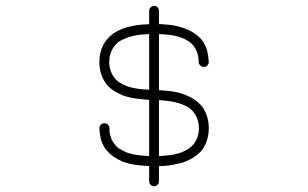

<svg xmlns="http://www.w3.org/2000/svg" viewBox="-20 -827 1040 648"><path d="M483.4 -790Q483.4 -793 484.4 -794.9Q484.4 -797.9 486.3 -799.8Q488.3 -801.8 490.2 -803.7Q492.2 -805.7 495.1 -806.6Q497.1 -806.6 500 -806.6Q502.9 -806.6 504.9 -806.6Q507.8 -805.7 509.8 -803.7Q511.7 -801.8 513.7 -799.8Q515.6 -797.9 515.6 -794.9Q516.6 -793 516.6 -790Q516.6 -771.5 516.6 -752.9Q516.6 -734.4 516.6 -715.8Q516.6 -701.2 516.6 -685.5Q516.6 -670.9 516.6 -656.2Q516.6 -611.3 516.6 -566.4Q516.6 -521.5 516.6 -476.6Q516.6 -411.1 516.6 -345.7Q516.6 -280.3 516.6 -215.8Q516.6 -212.9 515.6 -210Q515.6 -208 513.7 -205.1Q511.7 -203.1 509.8 -202.1Q507.8 -200.2 504.9 -199.2Q502.9 -198.2 500 -198.2Q497.1 -198.2 495.1 -199.2Q492.2 -200.2 490.2 -202.1Q488.3 -203.1 486.3 -205.1Q484.4 -208 484.4 -210Q483.4 -212.9 483.4 -215.8Q483.4 -236.3 483.4 -256.8Q483.4 -277.3 483.4 -297.9Q483.4 -342.8 483.4 -386.7Q483.4 -431.6 483.4 -476.6Q483.4 -521.5 483.4 -566.4Q483.4 -611.3 483.4 -656.2Q483.4 -670.9 483.4 -685.5Q483.4 -701.2 483.4 -715.8Q483.4 -734.4 483.4 -752.9Q483.4 -771.5 483.4 -790ZM500 -746.1Q526.4 -746.1 551.8 -743.2Q578.1 -740.2 602.5 -731.4Q619.1 -725.6 633.8 -715.8Q648.4 -707 660.2 -693.4Q672.9 -676.8 678.7 -658.2Q683.6 -638.7 684.6 -618.2Q684.6 -615.2 683.6 -612.3Q682.6 -610.4 681.6 -608.4Q679.7 -605.5 677.7 -604.5Q675.8 -602.5 672.9 -601.6Q669.9 -601.6 668 -601.6Q665 -601.6 662.1 -601.6Q660.2 -602.5 658.2 -604.5Q655.3 -605.5 654.3 -608.4Q652.3 -610.4 651.4 -612.3Q650.4 -615.2 650.4 -618.2Q650.4 -620.1 650.4 -621.1Q650.4 -623 650.4 -625Q649.4 -637.7 645.5 -649.4Q641.6 -661.1 633.8 -671.9Q626 -681.6 615.2 -688.5Q604.5 -695.3 591.8 -700.2Q565.4 -709 535.2 -710.9Q503.9 -712.9 500 -712.9Q476.6 -711.9 453.1 -710Q429.7 -707 407.2 -699.2Q394.5 -694.3 382.8 -687.5Q372.1 -679.7 364.3 -668.9Q348.6 -646.5 348.6 -616.2Q349.6 -585.9 366.2 -564.5Q374 -553.7 384.8 -547.9Q395.5 -541 408.2 -536.1Q434.6 -527.3 464.8 -525.4Q495.1 -523.4 500 -523.4Q527.3 -522.5 553.7 -519.5Q580.1 -516.6 605.5 -506.8Q623 -500 637.7 -490.2Q652.3 -479.5 664.1 -464.8Q684.6 -433.6 684.6 -395.5Q684.6 -392.6 684.6 -390.6Q683.6 -349.6 660.2 -318.4Q648.4 -305.7 633.8 -295.9Q619.1 -287.1 602.5 -280.3Q585 -274.4 566.4 -271.5Q547.9 -267.6 529.3 -266.6Q525.4 -266.6 514.6 -266.6Q502.9 -265.6 500 -265.6Q472.7 -266.6 446.3 -269.5Q419.9 -272.5 394.5 -281.2Q377 -289.1 362.3 -298.8Q347.7 -309.6 335.9 -324.2Q325.2 -340.8 320.3 -357.4Q316.4 -375 315.4 -394.5Q315.4 -397.5 316.4 -399.4Q317.4 -402.3 318.4 -404.3Q320.3 -406.2 322.3 -408.2Q324.2 -409.2 327.1 -410.2Q330.1 -411.1 332 -411.1Q335 -411.1 337.9 -410.2Q339.8 -409.2 341.8 -408.2Q344.7 -406.2 345.7 -404.3Q347.7 -402.3 348.6 -399.4Q348.6 -397.5 349.6 -394.5Q349.6 -391.6 349.6 -388.7Q349.6 -384.8 349.6 -381.8Q351.6 -371.1 354.5 -362.3Q357.4 -352.5 364.3 -343.8Q372.1 -332 382.8 -325.2Q394.5 -318.4 407.2 -312.5Q429.7 -304.7 453.1 -302.7Q476.6 -299.8 500 -299.8Q523.4 -299.8 546.9 -302.7Q569.3 -304.7 591.8 -312.5Q604.5 -317.4 615.2 -324.2Q626 -331.1 633.8 -340.8Q650.4 -362.3 651.4 -392.6Q651.4 -422.9 635.7 -445.3Q627.9 -456.1 617.2 -463.9Q605.5 -470.7 592.8 -475.6Q570.3 -483.4 546.9 -486.3Q523.4 -489.3 500 -489.3Q473.6 -490.2 448.2 -493.2Q421.9 -496.1 397.5 -503.9Q380.9 -510.7 366.2 -519.5Q351.6 -528.3 339.8 -542Q316.4 -573.2 315.4 -614.3Q315.4 -616.2 315.4 -618.2Q315.4 -657.2 335.9 -687.5Q347.7 -703.1 362.3 -713.9Q377 -723.6 394.5 -730.5Q424.8 -741.2 460 -744.1Q495.1 -746.1 500 -746.1Z"/></svg>

Font: LetsEatIcons
Style: Regular
Weight: 400
Designer: Swedish Technologies
Foundry: Swedish Technologies
Version: Version 1.26.0